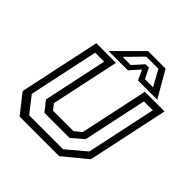

<svg xmlns="http://www.w3.org/2000/svg" viewBox="-187 -838 977 977"><g transform="rotate(45 302.0 -349.0)"><path d="M100.5 0 19.5 -103 112.5 -540H254L175.5 -172L199.5 -141.5H346.5L383.5 -172L462 -540H603.5L510.5 -103L385.5 0ZM130.5 -39H374.5L477 -125.5L557 -502H493L419.5 -156.5L357 -103H176L133.5 -156.5L207 -502H142.5L62.5 -125.5ZM327 -698H453L535 -556H396.5L371.5 -610L323.5 -556H185ZM340.5 -671.5 256 -585.5H315L365.5 -641.5H389.5L417 -585.5H475.5L427.5 -671.5Z"/></g></svg>

Font: Tourney
Style: Italic
Weight: 400
Italic angle: -12°
Version: Version 1.015